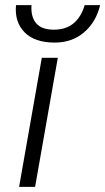

<svg xmlns="http://www.w3.org/2000/svg" viewBox="-20 -724 408 744"><path d="M368 -704Q352 -638 305.5 -598.5Q259 -559 192 -559Q114 -559 75 -599Q36 -639 42 -704H102Q99 -659 120 -634Q141 -609 189 -609Q236 -609 265.5 -634Q295 -659 308 -704ZM142 -500H204L116 0H54Z"/></svg>

Font: Overused Grotesk Book
Style: Italic
Weight: 350
Italic angle: -10°
Version: Version 0.003